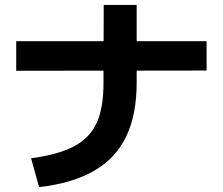

<svg xmlns="http://www.w3.org/2000/svg" viewBox="-20 -768 904 780"><path d="M400.4 -432.6V-481L45.9 -480.5V-600.6H400.9L401.4 -748H535.2V-600.6H819.3V-481.4L535.2 -481V-432.6Q535.2 -302.2 492.7 -213.6Q450.2 -125 362.5 -74.2Q274.9 -23.4 138.7 -7.8L106.4 -125Q218.8 -140.1 282.2 -174.3Q345.7 -208.5 373.3 -270Q400.9 -331.5 400.4 -432.6Z"/></svg>

Font: Pretendard GOV
Style: Bold
Weight: 700
Designer: Base glyphs from Inter by Rasmus Andersson; Hangeul glyphs from Noto Sans CJK(Source Han Sans) by Jang Soo-young and Kan
Foundry: Kil Hyung-jin
Version: Version 1.309